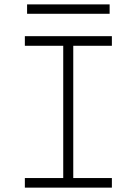

<svg xmlns="http://www.w3.org/2000/svg" viewBox="-20 -859 626 879"><path d="M93.8 0V-43.9H269.5V-649.4H93.8V-693.4H492.2V-649.4H315.4V-43.9H492.2V0ZM104 -795.9V-838.9H481.9V-795.9Z"/></svg>

Font: Cascadia Code NF ExtraLight
Style: Regular
Weight: 200
Monospace: yes
Designer: Aaron Bell
Foundry: Saja Typeworks
Version: Version 2404.023; ttfautohint (v1.8.4)